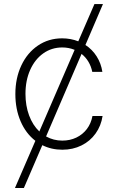

<svg xmlns="http://www.w3.org/2000/svg" viewBox="-20 -727 576 946"><path d="M400.9 -505.4Q434.6 -483.4 456.3 -449.2Q478 -415 484.4 -373H434.6Q429.2 -399.9 415.8 -422.6Q402.3 -445.3 381.8 -461.4L207 -54.7Q243.7 -34.2 287.1 -34.2Q324.7 -34.2 356 -49.1Q387.2 -64 408 -91.3Q428.7 -118.7 435.5 -155.3H485.4Q478 -106.9 450.9 -69.1Q423.8 -31.2 381.3 -10.3Q338.9 10.7 287.1 10.7Q233.4 10.7 188.5 -11.7L97.7 199.2H53.7L154.3 -33.2Q107.4 -69.3 81.5 -129.4Q55.7 -189.5 55.7 -263.7Q55.7 -341.8 85 -404.3Q114.3 -466.8 166.7 -502.4Q219.2 -538.1 286.1 -538.1Q328.1 -538.1 365.7 -523.4L445.3 -707H487.3ZM173.8 -79.1 347.7 -481.4Q318.8 -493.2 287.1 -493.2Q234.4 -493.2 193.1 -463.9Q151.9 -434.6 128.7 -382.6Q105.5 -330.6 105.5 -264.6Q105.5 -206.5 123.3 -158.4Q141.1 -110.4 173.8 -79.1Z"/></svg>

Font: Pretendard JP ExtraLight
Style: Regular
Weight: 200
Designer: Base glyphs from Inter by Rasmus Andersson; Hangeul glyphs from Noto Sans CJK(Source Han Sans) by Jang Soo-young and Kan
Foundry: Kil Hyung-jin
Version: Version 1.309